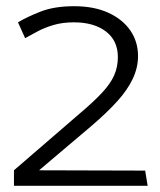

<svg xmlns="http://www.w3.org/2000/svg" viewBox="-20 -599 516 619"><path d="M219 -579Q155 -579 110.5 -561.5Q66 -544 38 -527L61 -476Q79 -486 101.5 -498Q124 -510 153 -518.5Q182 -527 218 -527Q283 -527 321.5 -497.5Q360 -468 360 -415Q360 -383 348 -356Q336 -329 309 -300Q282 -271 237 -233L25 -50V0H456L448 -49L106 -50L276 -194Q325 -236 358 -272.5Q391 -309 408 -345Q425 -381 425 -418Q425 -465 400 -501Q375 -537 329 -558Q283 -579 219 -579Z"/></svg>

Font: Catamaran Light
Style: Regular
Weight: 300
Designer: Pria Ravichandran
Version: Version 2.000